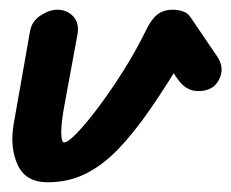

<svg xmlns="http://www.w3.org/2000/svg" viewBox="-20 -371 476 395"><path d="M78 4Q33 4 16.5 -31.5Q0 -67 8 -115L42 -308Q46 -328 64 -339.5Q82 -351 98 -351Q118 -351 131 -337Q144 -323 139 -298L113 -157Q106 -120 106 -99Q106 -78 112 -78Q120 -78 139.5 -98.5Q159 -119 184 -152.5Q209 -186 234.5 -226.5Q260 -267 280 -308Q291 -331 303.5 -341Q316 -351 336 -351Q346 -351 356.5 -347.5Q367 -344 373 -334L364 -264Q324 -197 289.5 -147Q255 -97 222.5 -63.5Q190 -30 155 -13Q120 4 78 4ZM418 -192Q403 -182 382 -184Q361 -186 345 -209L298 -278L373 -334L426 -256Q439 -237 435 -219.5Q431 -202 418 -192Z"/></svg>

Font: Edu QLD Beginners
Style: Regular
Weight: 400
Designer: Tina and Corey Anderson
Foundry: Google for Education
Version: Version 1.001